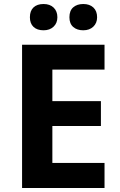

<svg xmlns="http://www.w3.org/2000/svg" viewBox="-20 -937 600 957"><path d="M129 -851Q129 -883 147 -900Q165 -917 197 -917Q229 -917 247.5 -899Q266 -881 266 -851Q266 -822 247 -804Q228 -786 197 -786Q165 -786 147 -803Q129 -820 129 -851ZM326 -851Q326 -884 345 -900.5Q364 -917 395 -917Q427 -917 445.5 -899.5Q464 -882 464 -851Q464 -822 445 -804Q426 -786 395 -786Q364 -786 345 -802.5Q326 -819 326 -851ZM90 -714H501V-590H241V-433H483V-309H241V-125H501V0H90Z"/></svg>

Font: OpenSansMMV
Style: Bold
Weight: 700
Foundry: Ascender Corporation
Version: Version 4.001